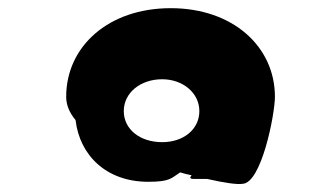

<svg xmlns="http://www.w3.org/2000/svg" viewBox="-20 -750 800 470"><path d="M142 -513C142 -493 150 -474 165 -456C175 -370 240 -305 343 -305C397 -305 399 -314 421 -328C431 -325 439 -323 449 -321C445 -316 443 -312 454 -312H487C531 -302 561 -298 573 -300C620 -300 653 -471 653 -513C653 -636 550 -730 398 -730C245 -730 142 -636 142 -513ZM283 -478C283 -523 324 -556 377 -556C427 -556 468 -523 468 -478C468 -434 430 -402 377 -402C322 -402 283 -434 283 -478Z"/></svg>

Font: Ampere
Style: Ext
Weight: 400
Version: Version 1